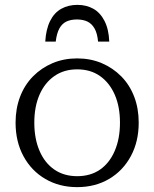

<svg xmlns="http://www.w3.org/2000/svg" viewBox="-20 -759 634 789"><path d="M298 -739Q261 -739 232 -723Q203 -707 186 -673Q169 -639 166 -588H209Q213 -622 224 -642Q235 -662 253 -670.5Q271 -679 296 -679Q321 -679 339 -670.5Q357 -662 368.5 -642Q380 -622 383 -588H429Q427 -639 409.5 -673Q392 -707 363.5 -723Q335 -739 298 -739ZM550 -255Q550 -177 517.5 -117Q485 -57 428 -23.5Q371 10 297 10Q224 10 166.5 -23.5Q109 -57 76.5 -117Q44 -177 44 -255Q44 -313 62.5 -361.5Q81 -410 115.5 -445Q150 -480 196 -499.5Q242 -519 297 -519Q352 -519 398 -499.5Q444 -480 478.5 -445Q513 -410 531.5 -361.5Q550 -313 550 -255ZM121 -255Q121 -189 142.5 -139Q164 -89 203.5 -62Q243 -35 297 -35Q352 -35 391 -62Q430 -89 451.5 -139Q473 -189 473 -255Q473 -321 451.5 -370Q430 -419 391 -446.5Q352 -474 297 -474Q243 -474 203.5 -446.5Q164 -419 142.5 -370Q121 -321 121 -255Z"/></svg>

Font: Roboto Serif 36pt Light
Style: Regular
Weight: 300
Designer: Greg Gazdowicz
Foundry: Commercial Type
Version: Version 1.008